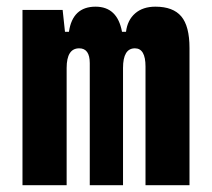

<svg xmlns="http://www.w3.org/2000/svg" viewBox="-20 -547 626 567"><path d="M46.4 0V-517.6H165L171.9 -453.1H183.6Q194.3 -527.3 262.2 -527.3Q326.7 -527.3 340.3 -453.1H352.1Q356.4 -487.8 379.2 -507.6Q401.9 -527.3 439 -527.3Q491.2 -527.3 515.4 -498.5Q539.6 -469.7 539.6 -405.3V0H409.7V-350.6Q409.7 -404.3 378.4 -404.3Q343.3 -404.3 343.3 -346.2V0H245.1V-360.4Q245.1 -404.3 213.9 -404.3Q176.8 -404.3 176.8 -346.2V0Z"/></svg>

Font: Caskaydia Cove
Style: Bold
Weight: 700
Monospace: yes
Designer: Aaron Bell
Foundry: Saja Typeworks
Version: Version 4.300; ttfautohint (v1.8.3)